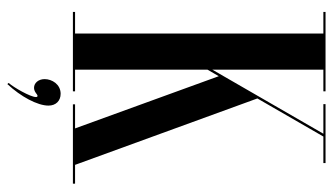

<svg xmlns="http://www.w3.org/2000/svg" viewBox="-215 -525 922 532"><g transform="rotate(90 246.0 -259.0)"><path d="M252.8 -511.1 358.3 -694H431.8V-700H268.5V-694H350.5L173 -386.3V-694H233V-700H13V-694H73V-6H13V0H233V-6H173V-372.9L191.1 -404.2L335.8 -6H269V0H489V-6H436.8ZM239.9 34C213.6 34 199.2 58 199.2 78.3C199.2 95.7 210.2 107.7 223.2 107.7C227.6 107.7 232.2 106.3 236.6 103.3C240.2 101 242.9 98 245.9 98C247.6 98 248.9 99.7 248.9 102.3C248.9 117.7 221.9 164.7 209.8 178L212.9 181.7C247.9 144.3 272.6 98 272.6 67.7C272.6 47.3 259.6 34 239.9 34Z"/></g></svg>

Font: Picaflor 72 pt
Style: Regular
Weight: 400
Designer: Ariel Martín Pérez
Foundry: Tunera Type Foundry
Version: Version 1.000;hotconv 1.0.109;makeotfexe 2.5.65596